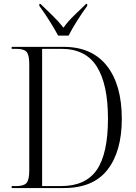

<svg xmlns="http://www.w3.org/2000/svg" viewBox="-20 -951 690 971"><path d="M39 0V-10H63Q101 -10 114.5 -26Q128 -42 128 -90V-626Q128 -674 114 -689Q100 -704 63 -704H39V-714H302Q445 -714 520.5 -618Q596 -522 596 -350Q596 -186 524 -93Q452 0 303 0ZM289 -10Q413 -10 469.5 -92Q526 -174 526 -351Q526 -525 469.5 -614.5Q413 -704 290 -704H193V-10ZM274 -771Q256 -805 229 -847.5Q202 -890 179 -921V-931H185Q214 -903 245.5 -872.5Q277 -842 301 -811Q323 -842 354 -872Q385 -902 415 -931H421V-921Q398 -890 371 -847.5Q344 -805 327 -771Z"/></svg>

Font: Noto Serif Display SemiCondensed Light
Style: Regular
Weight: 300
Width: 4
Designer: Monotype Design Team
Foundry: Monotype Imaging Inc.
Version: Version 2.009